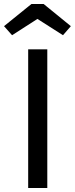

<svg xmlns="http://www.w3.org/2000/svg" viewBox="-40 -934 372 954"><path d="M195 0H100V-689H195ZM-20 -804 116 -914H177L312 -804L273 -759L146 -840L20 -759Z"/></svg>

Font: Fira Sans
Style: Regular
Weight: 400
Designer: bBox Type GmbH & Carrois Corporate GbR & Edenspiekermann AG
Foundry: bBox Type GmbH & Carrois Corporate GbR & Edenspiekermann AG
Version: Version 4.301